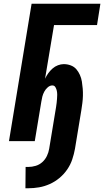

<svg xmlns="http://www.w3.org/2000/svg" viewBox="-20 -755 557 1027"><path d="M116 252 117 138H131Q151 138 171 132Q191 126 206.5 112Q222 98 231 79Q240 60 243 41L280 -183Q282 -194 283 -205Q284 -216 285 -226.5Q286 -237 286 -248Q286 -259 284 -269Q282 -279 276.5 -288.5Q271 -298 260 -298Q247 -298 235.5 -288Q224 -278 217 -265Q210 -252 206.5 -238.5Q203 -225 201 -211L166 0H28L149 -735H517L499 -621H269L221 -334Q228 -349 238 -363Q248 -377 261 -388.5Q274 -400 290 -406Q306 -412 321 -412Q341 -412 359 -405Q377 -398 388.5 -384.5Q400 -371 407.5 -354Q415 -337 418 -318.5Q421 -300 422.5 -281Q424 -262 423.5 -242.5Q423 -223 420.5 -203.5Q418 -184 415 -165L381 41Q376 69 366.5 97.5Q357 126 339.5 151.5Q322 177 298 197Q274 217 246 229.5Q218 242 189 247Q160 252 131 252Z"/></svg>

Font: Iosevka Term Curly Hv Obl
Style: Regular
Weight: 900
Italic angle: -9°
Designer: Belleve Invis
Foundry: Belleve Invis
Version: Version 32.3.0